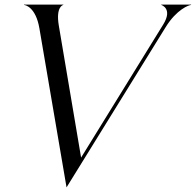

<svg xmlns="http://www.w3.org/2000/svg" viewBox="-20 -800 847 831"><path d="M150.5 -677.5 268 11 697 -682.5C744.5 -759.5 798 -778.5 807 -778.5V-780H678V-778.5C679.5 -778.5 728.5 -762 686.5 -694L331 -118L234.5 -689.5C221 -770 252 -778.5 254 -778.5V-780H84V-778.5C90 -778.5 135 -768.5 150.5 -677.5Z"/></svg>

Font: Beautique Display Italic
Style: Regular
Weight: 400
Italic angle: -12°
Designer: Nhat-Quang Ngo
Version: Version 1.100;Glyphs 3.2.3 (3260)